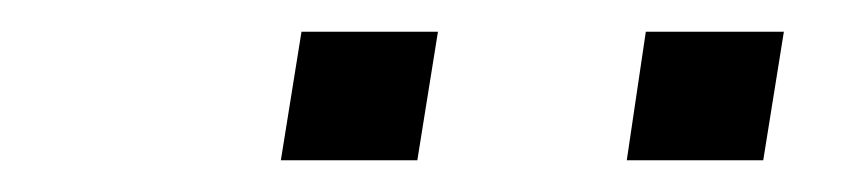

<svg xmlns="http://www.w3.org/2000/svg" viewBox="-20 -717 540 121"><path d="M375 -616 387 -697H474L461 -616ZM157 -616 170 -697H256L243 -616Z"/></svg>

Font: Nunito Sans 10pt Expanded Light
Style: Italic
Weight: 300
Width: 7
Italic angle: -9°
Designer: Vernon Adams
Foundry: Vernon Adams
Version: Version 3.101;gftools[0.9.27]